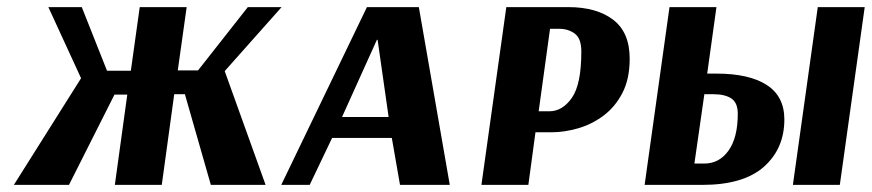

<svg xmlns="http://www.w3.org/2000/svg" viewBox="-20 -520 2452 540"><path d="M480 -322H537L677 -500H772L612 -320L727 0H573L500 -255H470L435 0H303L338 -254H302L174 0H19L208 -300L116 -500H210L281 -321H348L373 -500H505Z M1158 -500 1245 0H1105L1082 -132H914L851 0H771L1012 -500ZM1040 -408 942 -191H1073L1042 -408Z M1404 -500H1578Q1658 -500 1704.5 -464.5Q1751 -429 1751 -355Q1751 -298 1730.5 -258.5Q1710 -219 1677 -194.5Q1644 -170 1605.5 -159Q1567 -148 1532 -148H1486L1466 0H1334ZM1527 -439 1495 -207H1525Q1562 -207 1588.5 -245Q1615 -283 1615 -375Q1615 -412 1596.5 -425.5Q1578 -439 1553 -439Z M1863 -500H1995L1969 -313H1995Q2087 -313 2136.5 -281Q2186 -249 2186 -184Q2186 -102 2128.5 -51Q2071 0 1955 0H1793ZM2342 0H2210L2280 -500H2412ZM1961 -255 1933 -60H1961Q2003 -60 2029 -96.5Q2055 -133 2055 -200Q2055 -231 2037 -243Q2019 -255 1987 -255Z"/></svg>

Font: Arsenal SC
Style: Bold Italic
Weight: 700
Italic angle: -9.10001°
Designer: Andrij Shevchenko
Foundry: Stairsfor
Version: Version 2.001; ttfautohint (v1.8.4.7-5d5b)